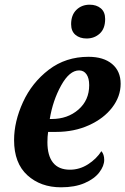

<svg xmlns="http://www.w3.org/2000/svg" viewBox="-20 -788 534 818"><path d="M40 -191Q40 -270 78 -353Q116 -436 188 -491Q260 -546 357 -546Q421 -546 457.5 -515.5Q494 -485 494 -431Q494 -377 458 -330Q422 -283 359 -254.5Q296 -226 219 -226H185Q182 -207 182 -182Q182 -125 206 -95Q230 -65 278 -65Q319 -65 355 -88Q391 -111 412 -144Q424 -130 424 -107Q424 -81 403 -53.5Q382 -26 340.5 -8Q299 10 240 10Q153 10 96.5 -41.5Q40 -93 40 -191ZM200 -281Q268 -281 314 -321Q360 -361 360 -425Q360 -455 348.5 -471.5Q337 -488 317 -488Q276 -488 240.5 -424Q205 -360 192 -281ZM283 -685Q283 -724 305.5 -746Q328 -768 362 -768Q391 -768 409.5 -752.5Q428 -737 428 -707Q428 -666 405 -645Q382 -624 349 -624Q320 -624 301.5 -639.5Q283 -655 283 -685Z"/></svg>

Font: Noto Serif Narrow
Style: Bold Italic
Weight: 700
Width: 4
Italic angle: -12°
Designer: Monotype Design Team
Foundry: Monotype Imaging Inc.
Version: Version 1.001